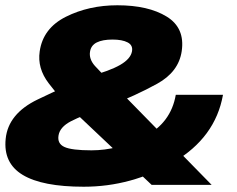

<svg xmlns="http://www.w3.org/2000/svg" viewBox="-32 -701 898 728"><path d="M285.5 7Q467 7 625.8 -86Q784.5 -179 813.5 -341.5H634.5Q616 -234.5 515.8 -182.8Q415.5 -131 315 -131Q240 -131 212.2 -143.8Q184.5 -156.5 190 -188Q195.5 -219.5 236.5 -241Q277.5 -262.5 380 -299Q482.5 -338.5 564 -383.5Q645.5 -428.5 657 -507Q670 -595 600.2 -638Q530.5 -681 413 -681Q305 -681 218 -637.5Q131 -594 118.5 -506Q109 -442 152.8 -385Q196.5 -328 235 -291L543 0H770.5L393.5 -385Q351 -425 327.8 -451.2Q304.5 -477.5 309.5 -506Q313.5 -529.5 335.2 -540.2Q357 -551 394.5 -551Q431.5 -551 452 -540.2Q472.5 -529.5 468.5 -506.5Q463.5 -478 423.8 -455Q384 -432 307 -411.5Q222.5 -377.5 110.8 -323.8Q-1 -270 -10.5 -174.5Q-20 -82.5 54.2 -37.8Q128.5 7 285.5 7Z"/></svg>

Font: Anybody UltraCondensed Thin ExtraBold
Style: Italic
Weight: 800
Italic angle: -10°
Version: Version 1.111